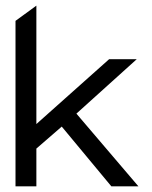

<svg xmlns="http://www.w3.org/2000/svg" viewBox="-20 -661 538 681"><path d="M35 0H109V-134L199 -212L375 0H471L251 -258L465 -451H367L109 -221V-641L35 -587Z"/></svg>

Font: Charger Sport
Style: Regular
Weight: 400
Designer: Jasper
Foundry: Cannot Into Space Fonts
Version: Version 1.1